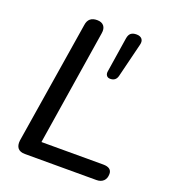

<svg xmlns="http://www.w3.org/2000/svg" viewBox="-131 -810 810 908"><g transform="rotate(20 274.0 -356.0)"><path d="M98 0Q73 0 62 -13.5Q51 -27 54 -52L153 -669Q156 -691 168.5 -701.5Q181 -712 203 -712Q226 -712 237 -698.5Q248 -685 244 -661L152 -80H463Q484 -80 495 -72Q506 -64 506 -48Q506 -25 493 -12.5Q480 0 458 0ZM355 -472Q342 -472 336 -481Q330 -490 333 -504L360 -677Q363 -696 373 -704Q383 -712 401 -712Q420 -712 429 -701Q438 -690 432 -669L390 -499Q383 -472 355 -472Z"/></g></svg>

Font: Nunito Medium
Style: Italic
Weight: 500
Designer: Vernon Adams
Foundry: Vernon Adams
Version: Version 3.601